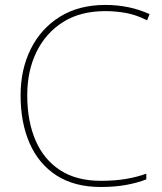

<svg xmlns="http://www.w3.org/2000/svg" viewBox="-20 -744 654 774"><path d="M404.8 -699.2Q304.2 -699.2 234.4 -655.3Q164.1 -610.8 127 -534.4Q89.8 -458 89.8 -359.9Q89.8 -256.3 123 -178.7Q156.2 -101.1 222.2 -58.1Q288.1 -15.1 386.2 -15.1Q443.8 -15.1 489 -22.9Q534.2 -30.8 569.8 -43.9V-21Q537.1 -7.8 491 1Q444.8 9.8 386.2 9.8Q280.3 9.8 208 -36.6Q136.2 -83 99.6 -166Q63 -249 63 -359.9Q63 -463.9 104 -546.4Q145 -628.9 221.4 -676.5Q297.9 -724.1 404.8 -724.1Q502.4 -724.1 583 -687L572.8 -662.1Q529.8 -684.1 487.8 -691.7Q445.8 -699.2 404.8 -699.2Z"/></svg>

Font: Nokora Thin
Style: Regular
Weight: 100
Designer: Danh Hong
Version: Version 8.000; ttfautohint (v1.8.3)